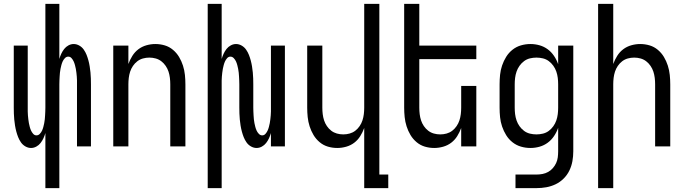

<svg xmlns="http://www.w3.org/2000/svg" viewBox="-20 -755 3540 990"><path d="M214 215V-69Q210 -55 204 -42Q198 -29 189 -17.5Q180 -6 167 1Q154 8 140 8Q125 8 111 0Q97 -8 88 -21Q79 -34 73.5 -48Q68 -62 64 -77Q60 -92 57.5 -107.5Q55 -123 53.5 -138.5Q52 -154 51.5 -169.5Q51 -185 51 -200V-520H123V-200Q123 -190 123 -180Q123 -170 124 -160Q125 -150 126 -140Q127 -130 129 -120Q131 -110 133.5 -100.5Q136 -91 140 -82Q144 -73 151 -65Q158 -57 168 -57Q178 -57 185.5 -65Q193 -73 197 -82Q201 -91 203.5 -100.5Q206 -110 208 -120Q210 -130 211 -140Q212 -150 212.5 -160Q213 -170 213.5 -180Q214 -190 214 -200V-735H286V-451Q290 -465 296 -478Q302 -491 311 -502.5Q320 -514 333 -521Q346 -528 360 -528Q375 -528 389 -520Q403 -512 412 -499Q421 -486 426.5 -472Q432 -458 436 -443Q440 -428 442.5 -412.5Q445 -397 446.5 -381.5Q448 -366 448.5 -350.5Q449 -335 449 -320V0H377V-320Q377 -330 377 -340Q377 -350 376 -360Q375 -370 374 -380Q373 -390 371 -400Q369 -410 366.5 -419.5Q364 -429 360 -438Q356 -447 349 -455Q342 -463 332 -463Q322 -463 314.5 -455Q307 -447 303 -438Q299 -429 296.5 -419.5Q294 -410 292 -400Q290 -390 289 -380Q288 -370 287.5 -360Q287 -350 286.5 -340Q286 -330 286 -320V215Z M564 0V-520H642V-425Q650 -447 662.5 -467Q675 -487 693.5 -501Q712 -515 735 -521.5Q758 -528 781 -528Q806 -528 829.5 -521Q853 -514 872 -498Q891 -482 903.5 -461Q916 -440 923.5 -416.5Q931 -393 933.5 -368.5Q936 -344 936 -320V0H858V-320Q858 -337 856 -353.5Q854 -370 849 -385.5Q844 -401 834.5 -415Q825 -429 812 -439Q799 -449 783 -453.5Q767 -458 750 -458Q733 -458 717 -453.5Q701 -449 688 -439Q675 -429 665.5 -415Q656 -401 651 -385.5Q646 -370 644 -353.5Q642 -337 642 -320V0Z M1051 215V-735H1123V-451Q1127 -465 1133 -478Q1139 -491 1148 -502.5Q1157 -514 1170 -521Q1183 -528 1197 -528Q1212 -528 1226 -520Q1240 -512 1249 -499Q1258 -486 1263.5 -472Q1269 -458 1273 -443Q1277 -428 1279.5 -412.5Q1282 -397 1283.5 -381.5Q1285 -366 1285.5 -350.5Q1286 -335 1286 -320V-200Q1286 -190 1286.5 -180Q1287 -170 1287.5 -160Q1288 -150 1289 -140Q1290 -130 1292 -120Q1294 -110 1296.5 -100.5Q1299 -91 1303 -82Q1307 -73 1314.5 -65Q1322 -57 1332 -57Q1342 -57 1349 -65Q1356 -73 1360 -82Q1364 -91 1366.5 -100.5Q1369 -110 1371 -120Q1373 -130 1374 -140Q1375 -150 1376 -160Q1377 -170 1377 -180Q1377 -190 1377 -200V-520H1449V0H1377V-69Q1373 -55 1367 -42Q1361 -29 1352 -17.5Q1343 -6 1330 1Q1317 8 1303 8Q1288 8 1274 0Q1260 -8 1251 -21Q1242 -34 1236.5 -48Q1231 -62 1227 -77Q1223 -92 1220.5 -107.5Q1218 -123 1216.5 -138.5Q1215 -154 1214.5 -169.5Q1214 -185 1214 -200V-320Q1214 -330 1213.5 -340Q1213 -350 1212.5 -360Q1212 -370 1211 -380Q1210 -390 1208 -400Q1206 -410 1203.5 -419.5Q1201 -429 1197 -438Q1193 -447 1185.5 -455Q1178 -463 1168 -463Q1158 -463 1151 -455Q1144 -447 1140 -438Q1136 -429 1133.5 -419.5Q1131 -410 1129 -400Q1127 -390 1126 -380Q1125 -370 1124 -360Q1123 -350 1123 -340Q1123 -330 1123 -320V215Z M1858 215V-95Q1850 -73 1837.5 -53Q1825 -33 1806.5 -19Q1788 -5 1765 1.5Q1742 8 1719 8Q1694 8 1670.5 1Q1647 -6 1628 -22Q1609 -38 1596.5 -59Q1584 -80 1576.5 -103.5Q1569 -127 1566.5 -151.5Q1564 -176 1564 -200V-520H1642V-200Q1642 -183 1644 -166.5Q1646 -150 1651 -134.5Q1656 -119 1665.5 -105Q1675 -91 1688 -81Q1701 -71 1717 -66.5Q1733 -62 1750 -62Q1767 -62 1783 -66.5Q1799 -71 1812 -81Q1825 -91 1834.5 -105Q1844 -119 1849 -134.5Q1854 -150 1856 -166.5Q1858 -183 1858 -200V-735H1936V145H1982V215Z M2219 8Q2194 8 2170.5 1Q2147 -6 2128 -22Q2109 -38 2096.5 -59Q2084 -80 2076.5 -103.5Q2069 -127 2066.5 -151.5Q2064 -176 2064 -200V-735H2142V-520H2436V-450H2142V-200Q2142 -183 2144 -166.5Q2146 -150 2151 -134.5Q2156 -119 2165.5 -105Q2175 -91 2188 -81Q2201 -71 2217 -66.5Q2233 -62 2250 -62Q2267 -62 2283 -66.5Q2299 -71 2312 -81Q2325 -91 2334.5 -105Q2344 -119 2349 -134.5Q2354 -150 2356 -166.5Q2358 -183 2358 -200V-312H2436V0H2358V-95Q2350 -73 2337.5 -53Q2325 -33 2306.5 -19Q2288 -5 2265 1.5Q2242 8 2219 8Z M2638 215V145H2746Q2762 145 2777.5 142Q2793 139 2806.5 131.5Q2820 124 2830.5 112Q2841 100 2847.5 86Q2854 72 2856 56.5Q2858 41 2858 25V-96Q2850 -73 2836.5 -53Q2823 -33 2804 -19Q2785 -5 2762 1.5Q2739 8 2715 8Q2690 8 2666 1Q2642 -6 2622.5 -21.5Q2603 -37 2590 -58Q2577 -79 2569 -102.5Q2561 -126 2558.5 -150.5Q2556 -175 2556 -200V-320Q2556 -345 2558.5 -369.5Q2561 -394 2569 -417.5Q2577 -441 2590 -462Q2603 -483 2622.5 -498.5Q2642 -514 2666 -521Q2690 -528 2715 -528Q2739 -528 2762 -521.5Q2785 -515 2804 -501Q2823 -487 2836.5 -467Q2850 -447 2858 -424V-520H2936V25Q2936 51 2931.5 76Q2927 101 2916 124Q2905 147 2886.5 165.5Q2868 184 2845 195Q2822 206 2797 210.5Q2772 215 2746 215ZM2746 -62Q2763 -62 2779.5 -66Q2796 -70 2809.5 -80Q2823 -90 2833 -104Q2843 -118 2848.5 -134Q2854 -150 2856 -166.5Q2858 -183 2858 -200V-320Q2858 -337 2856 -353.5Q2854 -370 2848.5 -386Q2843 -402 2833 -416Q2823 -430 2809.5 -440Q2796 -450 2779.5 -454Q2763 -458 2746 -458Q2729 -458 2712.5 -454Q2696 -450 2682.5 -440Q2669 -430 2659 -416Q2649 -402 2643.5 -386Q2638 -370 2636 -353.5Q2634 -337 2634 -320V-200Q2634 -183 2636 -166.5Q2638 -150 2643.5 -134Q2649 -118 2659 -104Q2669 -90 2682.5 -80Q2696 -70 2712.5 -66Q2729 -62 2746 -62Z M3064 215V-735H3142V-425Q3150 -447 3162.5 -467Q3175 -487 3193.5 -501Q3212 -515 3235 -521.5Q3258 -528 3281 -528Q3306 -528 3329.5 -521Q3353 -514 3372 -498Q3391 -482 3403.5 -461Q3416 -440 3423.5 -416.5Q3431 -393 3433.5 -368.5Q3436 -344 3436 -320V0H3358V-320Q3358 -337 3356 -353.5Q3354 -370 3349 -385.5Q3344 -401 3334.5 -415Q3325 -429 3312 -439Q3299 -449 3283 -453.5Q3267 -458 3250 -458Q3233 -458 3217 -453.5Q3201 -449 3188 -439Q3175 -429 3165.5 -415Q3156 -401 3151 -385.5Q3146 -370 3144 -353.5Q3142 -337 3142 -320V215Z"/></svg>

Font: Iosevka Term Curly
Style: Regular
Weight: 400
Designer: Belleve Invis
Foundry: Belleve Invis
Version: Version 32.3.0